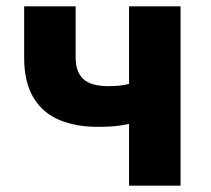

<svg xmlns="http://www.w3.org/2000/svg" viewBox="-20 -584 664 604"><path d="M386 0V-194Q371 -191 357 -189Q343 -187 326.5 -186Q310 -185 286 -185Q219 -185 167 -206.5Q115 -228 85.5 -276.5Q56 -325 56 -402V-564H218V-402Q218 -358 242 -335.5Q266 -313 321 -313Q340 -313 355 -314.5Q370 -316 386 -320V-564H548V0Z"/></svg>

Font: Noto Sans JP ExtraBold
Style: Regular
Weight: 800
Designer: Ryoko NISHIZUKA  (kana, bopomofo & ideographs); Paul D. Hunt (Latin, Greek & Cyrillic); Sandoll Communications , Soo-you
Foundry: Adobe
Version: Version 2.004-H2;hotconv 1.0.118;makeotfexe 2.5.65603